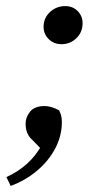

<svg xmlns="http://www.w3.org/2000/svg" viewBox="-20 -463 321 630"><path d="M182 -318Q157 -318 140 -334.5Q123 -351 123 -375Q123 -404 144 -423.5Q165 -443 194 -443Q219 -443 235 -426.5Q251 -410 251 -387Q251 -357 230.5 -337.5Q210 -318 182 -318ZM15 147 1 118Q39 101 69 74Q99 47 121 6L124 35L86 -4Q64 -23 64 -57Q64 -79 79 -97Q94 -115 126 -115Q138 -115 150.5 -111Q163 -107 174 -101Q178 -93 180.5 -84Q183 -75 183 -63Q183 -17 161 24.5Q139 66 100.5 98Q62 130 15 147Z"/></svg>

Font: Lisu Bosa Medium
Style: Italic
Weight: 500
Italic angle: -19°
Designer: David Morse, Annie Olsen, Victor Gaultney, Frank Grießhammer (Latin)
Foundry: SIL International
Version: Version 2.000